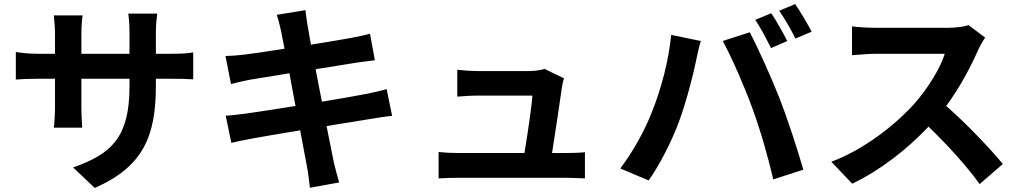

<svg xmlns="http://www.w3.org/2000/svg" viewBox="-20 -863 5040 946"><path d="M748 -442V-475H822C875 -475 910 -474 932 -472V-605C905 -600 875 -598 822 -598H748V-703C748 -743 752 -776 755 -796H612C615 -776 618 -743 618 -703V-598H381V-697C381 -736 384 -768 387 -787H245C248 -757 251 -726 251 -697V-598H166C116 -598 75 -604 58 -607V-471C80 -473 116 -475 166 -475H251V-339C251 -294 248 -254 245 -234H385C384 -254 381 -295 381 -339V-475H618V-437C618 -191 533 -105 340 -38L447 63C688 -43 748 -194 748 -442Z M1364 -714C1367 -698 1374 -665 1382 -623C1296 -609 1219 -598 1184 -594C1153 -590 1123 -588 1091 -587L1118 -449C1152 -458 1178 -463 1210 -470C1241 -475 1318 -488 1406 -502C1415 -451 1426 -395 1436 -341C1335 -325 1242 -310 1196 -304C1164 -300 1119 -294 1092 -293L1120 -159C1143 -165 1177 -172 1220 -180C1263 -188 1357 -204 1459 -221C1475 -137 1488 -68 1493 -39C1499 -10 1502 25 1507 62L1651 36C1642 4 1632 -32 1625 -62C1619 -93 1605 -160 1589 -242C1677 -256 1758 -269 1806 -277C1844 -283 1885 -290 1912 -292L1885 -424C1859 -416 1822 -408 1783 -400C1738 -391 1656 -377 1566 -362C1555 -417 1545 -472 1535 -522C1618 -535 1694 -547 1735 -554C1765 -558 1805 -564 1827 -566L1803 -697C1779 -690 1741 -682 1709 -676C1673 -669 1597 -657 1512 -643C1504 -688 1498 -721 1496 -735C1491 -759 1488 -793 1485 -813L1344 -790C1351 -766 1358 -743 1364 -714Z M2759 -477 2662 -524C2650 -517 2609 -513 2588 -513H2332C2305 -513 2259 -516 2233 -519V-387C2262 -389 2301 -392 2333 -392H2603C2600 -336 2578 -194 2564 -109H2240C2205 -109 2168 -111 2141 -114V16C2179 14 2204 13 2240 13H2766C2793 13 2842 15 2862 16V-113C2836 -110 2790 -109 2764 -109H2700C2715 -204 2741 -376 2749 -435C2751 -445 2754 -464 2759 -477Z M3780 -798 3701 -765C3728 -727 3758 -667 3779 -626L3859 -661C3840 -698 3805 -761 3780 -798ZM3898 -843 3819 -810C3846 -773 3879 -714 3899 -673L3979 -707C3961 -742 3924 -805 3898 -843ZM3192 -311C3158 -223 3099 -115 3036 -33L3176 26C3229 -49 3288 -163 3324 -260C3359 -353 3395 -491 3409 -561C3413 -583 3424 -632 3433 -661L3287 -691C3275 -564 3237 -423 3192 -311ZM3686 -332C3726 -224 3762 -98 3790 21L3938 -27C3910 -126 3857 -286 3822 -376C3784 -473 3715 -627 3674 -704L3541 -661C3583 -585 3648 -437 3686 -332Z M4834 -678 4752 -739C4732 -732 4692 -726 4649 -726H4296C4266 -726 4205 -729 4178 -733V-591C4199 -592 4254 -598 4296 -598H4635C4613 -527 4552 -428 4486 -353C4392 -248 4237 -126 4076 -66L4179 42C4316 -23 4449 -127 4555 -239C4649 -148 4742 -46 4807 44L4921 -55C4862 -127 4741 -255 4642 -341C4709 -431 4765 -538 4799 -616C4808 -636 4826 -667 4834 -678Z"/></svg>

Font: Source Han Sans CN
Style: Bold
Weight: 700
Designer: Ryoko NISHIZUKA 西塚涼子 (kana, bopomofo & ideographs); Paul D. Hunt (Latin, Greek & Cyrillic); Sandoll Communications 산돌커뮤니
Foundry: Adobe
Version: Version 2.001;hotconv 1.0.107;makeotfexe 2.5.65593